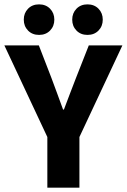

<svg xmlns="http://www.w3.org/2000/svg" viewBox="-28 -860 581 880"><path d="M189 0V-232L-8 -652H150L208 -502Q222 -465 234.5 -430.5Q247 -396 261 -358H265Q279 -396 292.5 -430.5Q306 -465 320 -502L379 -652H533L336 -232V0ZM151 -700Q120 -700 100.5 -720Q81 -740 81 -770Q81 -800 100.5 -820Q120 -840 151 -840Q182 -840 201.5 -820Q221 -800 221 -770Q221 -740 201.5 -720Q182 -700 151 -700ZM373 -700Q342 -700 322.5 -720Q303 -740 303 -770Q303 -800 322.5 -820Q342 -840 373 -840Q404 -840 423.5 -820Q443 -800 443 -770Q443 -740 423.5 -720Q404 -700 373 -700Z"/></svg>

Font: Font
Style: ¶
Weight: 700
Designer: Paul D. Hunt
Foundry: Adobe Systems Incorporated
Version: Version 3.000